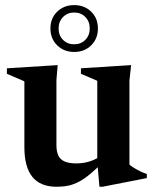

<svg xmlns="http://www.w3.org/2000/svg" viewBox="-20 -720 606 752"><path d="M201 -152Q201 -126 208.8 -110.2Q216.5 -94.5 233.8 -87.2Q251 -80 279.5 -80Q309 -80 335.5 -89.2Q362 -98.5 378 -113L393 -94.5Q361 -62 336.2 -41Q311.5 -20 290.2 -8.8Q269 2.5 248 7Q227 11.5 202.5 11.5Q138 11.5 106.8 -27.2Q75.5 -66 75.5 -143.5V-401.5L7 -431V-452.5L206 -465L201 -406.5ZM369.5 11.5 361 -85.5V-403.5L297 -431V-452.5L493.5 -465L487 -404.5V-75.5Q492 -70.5 500 -65.5Q508 -60.5 517.2 -55.2Q526.5 -50 536.2 -45.8Q546 -41.5 555 -38.5V-22.5L381.5 11.5ZM270.5 -700Q311 -700 337.2 -674.2Q363.5 -648.5 363.5 -608.5Q363.5 -568.5 337.2 -542.5Q311 -516.5 270.5 -516.5Q230.5 -516.5 204 -542.5Q177.5 -568.5 177.5 -608.5Q177.5 -648.5 204 -674.2Q230.5 -700 270.5 -700ZM270.5 -546.5Q297 -546.5 314.2 -564Q331.5 -581.5 331.5 -608.5Q331.5 -636 314.2 -653.5Q297 -671 270.5 -671Q244 -671 226.8 -653.2Q209.5 -635.5 209.5 -608.5Q209.5 -581.5 226.8 -564Q244 -546.5 270.5 -546.5Z"/></svg>

Font: Newsreader 36pt SemiBold
Style: Regular
Weight: 600
Designer: Hugues Gentile
Foundry: Production Type
Version: Version 1.003